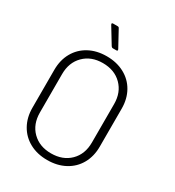

<svg xmlns="http://www.w3.org/2000/svg" viewBox="-212 -1018 1044 1148"><g transform="rotate(30 310.5 -444.0)"><path d="M61 -219V-481Q61 -548 90 -599.5Q119 -651 171.5 -679.5Q224 -708 293 -708Q362 -708 415 -679.5Q468 -651 497 -599.5Q526 -548 526 -481V-219Q526 -152 497 -100.5Q468 -49 415 -20.5Q362 8 293 8Q224 8 171.5 -20.5Q119 -49 90 -100.5Q61 -152 61 -219ZM473 -217V-482Q473 -562 423.5 -611.5Q374 -661 293 -661Q213 -661 163.5 -611.5Q114 -562 114 -482V-217Q114 -136 163.5 -87Q213 -38 293 -38Q374 -38 423.5 -87Q473 -136 473 -217ZM288 -774 221 -884Q219 -888 219 -890Q219 -896 228 -896H258Q267 -896 270 -889L330 -779Q332 -775 332 -773Q332 -767 323 -767H300Q293 -767 288 -774Z"/></g></svg>

Font: Barlow Light
Style: Regular
Weight: 300
Designer: Jeremy Tribby
Foundry: Tribby Type
Version: Version 1.422